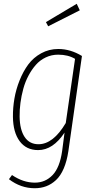

<svg xmlns="http://www.w3.org/2000/svg" viewBox="-20 -788 503 1008"><path d="M382.8 -768.1 398.9 -733.9 232.9 -649.9 221.2 -671.9ZM286.1 -530.8Q350.1 -530.8 410.2 -494.1L338.9 5.9Q331.1 58.1 314.5 96.7Q297.9 135.3 273.9 157.5Q250 179.7 222.4 189.9Q194.8 200.2 162.1 200.2Q88.9 200.2 26.9 152.8L43 130.9Q101.6 170.9 163.1 170.9Q217.8 170.9 255.9 131.3Q293.9 91.8 306.2 4.9L318.8 -91.8Q258.3 0 180.2 0Q118.2 0 83.5 -46.4Q48.8 -92.8 47.9 -174.8Q47.4 -222.2 55.7 -270.5Q64 -318.8 82.8 -366Q101.6 -413.1 128.4 -449.5Q155.3 -485.8 196.3 -508.3Q237.3 -530.8 286.1 -530.8ZM285.2 -501Q250.5 -501 220.2 -486.6Q189.9 -472.2 168.2 -447.5Q146.5 -422.9 129.4 -390.6Q112.3 -358.4 102.3 -321.8Q92.3 -285.2 87.4 -248.3Q82.5 -211.4 83 -175.8Q84 -106.9 109.4 -68.8Q134.8 -30.8 182.1 -30.8Q259.3 -30.8 325.2 -142.1L374 -479Q337.4 -501 285.2 -501Z"/></svg>

Font: Fira Sans Compressed UltraLight
Style: Italic
Weight: 200
Width: 3
Italic angle: -8°
Designer: Carrois Corporate & Edenspiekermann AG
Foundry: Carrois Corporate GbR & Edenspiekermann AG
Version: Version 4.203;PS 004.203;hotconv 1.0.88;makeotf.lib2.5.64775